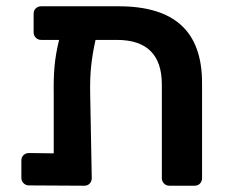

<svg xmlns="http://www.w3.org/2000/svg" viewBox="-20 -591 726 611"><path d="M557 -510.5C513 -550.8 446.7 -571 358 -571H111C104.3 -571 98.7 -568.8 94 -564.5C89.3 -560.2 87 -554.3 87 -547V-488C87 -481.3 89.3 -475.7 94 -471C98.7 -466.3 104.3 -464 111 -464H168C160.7 -434 155.8 -405.8 153.5 -379.5C151.2 -353.2 150.3 -323 151 -289V-103L72 -104C65.3 -104 59.7 -101.8 55 -97.5C50.3 -93.2 48 -87.3 48 -80V-25C48 -18.3 50.3 -12.7 55 -8C59.7 -3.3 65.3 -1 72 -1L248 0C255.3 0 261.2 -2.3 265.5 -7C269.8 -11.7 272 -17.3 272 -24L267 -292C266.3 -324.7 267.3 -354 270 -380C272.7 -406 277.3 -434 284 -464H352C447.3 -464 495 -416.7 495 -322V-24C495 -17.3 497.3 -11.7 502 -7C506.7 -2.3 512.3 0 519 0H599C606.3 0 612.2 -2.3 616.5 -7C620.8 -11.7 623 -17.3 623 -24V-327C623 -409 601 -470.2 557 -510.5Z"/></svg>

Font: Rubik
Style: Regular
Weight: 500
Designer: Hubert & Fischer
Foundry: Hubert & Fischer
Version: Version 1.100